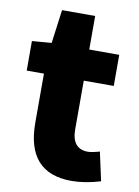

<svg xmlns="http://www.w3.org/2000/svg" viewBox="-83 -775 612 845"><g transform="rotate(10 222.5 -352.5)"><path d="M95 -211V-430H18V-562L105 -569L125 -719H273V-569H407V-430H273V-213Q273 -125 345 -125Q362 -125 397 -135L425 -7Q355 14 296 14Q95 14 95 -211Z"/></g></svg>

Font: KaiGen Gothic SC Heavy
Style: Bold
Weight: 900
Designer: Ryoko NISHIZUKA Ë•øÂ°öÊ∂ºÂ≠ê (kana & ideographs); Paul D. Hunt (Latin, Greek & Cyrillic); Wenlong ZHANG Âº†ÊñáÈæô (bopom
Version: Version 1.001 October 10, 2014